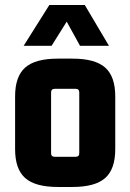

<svg xmlns="http://www.w3.org/2000/svg" viewBox="-20 -733 518 763"><path d="M281 -380H197Q183 -380 183 -366V-124Q183 -110 197 -110H281Q295 -110 295 -124V-366Q295 -380 281 -380ZM40 -140V-350Q40 -429 80 -464.5Q120 -500 210 -500H268Q358 -500 398 -464.5Q438 -429 438 -350V-140Q438 -61 398 -25.5Q358 10 268 10H210Q120 10 80 -25.5Q40 -61 40 -140ZM317 -713 413 -551H298L239 -658H252L185 -551H74L176 -713Z"/></svg>

Font: Gemunu Libre ExtraLight ExtraBold
Style: Regular
Weight: 800
Version: Version 1.100